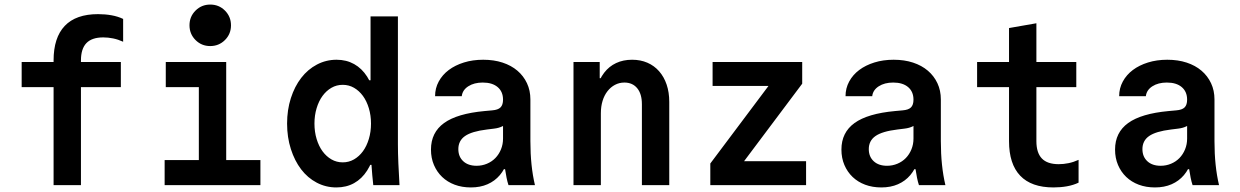

<svg xmlns="http://www.w3.org/2000/svg" viewBox="-20 -812 5440 842"><path d="M215 0H335V-430H510V-540H335V-547Q335 -598 359 -623Q383 -648 433 -648Q454 -648 476 -643.5Q498 -639 520 -629V-729Q497 -740 469 -745Q441 -750 410 -750Q313 -750 264 -698.5Q215 -647 215 -547V-540H75V-430H215Z M702 0H1122V-110H972V-540H707V-430H852V-110H702ZM811 -701.1Q811 -663 837.4 -636.5Q863.8 -610 901.9 -610Q940 -610 966.5 -636.4Q993 -662.8 993 -700.9Q993 -739 966.6 -765.5Q940.2 -792 902.1 -792Q864 -792 837.5 -765.6Q811 -739.2 811 -701.1Z M1455 10Q1499 10 1533 -9Q1567 -28 1590 -64Q1613 -100 1625.5 -152Q1638 -204 1638 -270Q1638 -336 1625.5 -388Q1613 -440 1590 -476Q1567 -512 1533 -531Q1499 -550 1456 -550Q1410 -550 1370 -529Q1330 -508 1301 -470.5Q1272 -433 1255.5 -381.5Q1239 -330 1239 -270Q1239 -210 1255.5 -158.5Q1272 -107 1300.5 -69.5Q1329 -32 1369 -11Q1409 10 1455 10ZM1483 -100Q1456 -100 1433.5 -113Q1411 -126 1394.5 -148.5Q1378 -171 1368.5 -202.5Q1359 -234 1359 -270Q1359 -306 1368.5 -337.5Q1378 -369 1394.5 -391.5Q1411 -414 1433.5 -427Q1456 -440 1483 -440Q1510 -440 1532.5 -427Q1555 -414 1571.5 -391.5Q1588 -369 1597.5 -337.5Q1607 -306 1607 -270Q1607 -234 1597.5 -202.5Q1588 -171 1571.5 -148.5Q1555 -126 1532.5 -113Q1510 -100 1483 -100ZM1617 0H1732Q1729 -48 1727 -95Q1725 -142 1725 -180V-740H1605V-460H1597L1624 -250L1607 -170Q1607 -122 1609.5 -83.5Q1612 -45 1617 0ZM1595 -89H1605H1609H1619L1607 -101Z M2186 -375Q2186 -352 2175 -341Q2164 -330 2138 -328L2105 -325Q1985 -314 1927.5 -272.5Q1870 -231 1870 -156Q1870 -119 1883 -88.5Q1896 -58 1919 -36Q1942 -14 1974 -2Q2006 10 2045 10Q2086 10 2118 -4Q2150 -18 2172 -44Q2194 -70 2206 -107.5Q2218 -145 2218 -193L2165 -70H2195Q2198 -50 2201.5 -32.5Q2205 -15 2210 0H2326Q2316 -42 2311 -90Q2306 -138 2306 -193V-376Q2306 -415 2291 -447Q2276 -479 2249 -502Q2222 -525 2184 -537.5Q2146 -550 2099 -550Q2053 -550 2014.5 -538Q1976 -526 1948 -505Q1920 -484 1904 -454.5Q1888 -425 1888 -390H2005Q2008 -417 2033.5 -433.5Q2059 -450 2097 -450Q2139 -450 2162.5 -430Q2186 -410 2186 -375ZM2186 -292V-204Q2186 -179 2177 -157Q2168 -135 2152.5 -119Q2137 -103 2115.5 -94Q2094 -85 2070 -85Q2033 -85 2011.5 -105Q1990 -125 1990 -158Q1990 -195 2019.5 -215.5Q2049 -236 2115 -244L2147 -248Q2189 -253 2208 -278.5Q2227 -304 2227 -352Z M2495 0H2615V-315Q2615 -345 2622.5 -369.5Q2630 -394 2644 -412Q2658 -430 2677 -440Q2696 -450 2718 -450Q2754 -450 2774.5 -425Q2795 -400 2795 -355V0H2915V-365Q2915 -407 2903.5 -441Q2892 -475 2870.5 -499.5Q2849 -524 2819 -537Q2789 -550 2752 -550Q2713 -550 2682 -535.5Q2651 -521 2629.5 -493Q2608 -465 2596.5 -425Q2585 -385 2585 -335L2618 -469H2610V-540H2495Z M3095 0H3515V-105H3243L3498 -445V-540H3105V-435H3350L3095 -95Z M3986 -375Q3986 -352 3975 -341Q3964 -330 3938 -328L3905 -325Q3785 -314 3727.5 -272.5Q3670 -231 3670 -156Q3670 -119 3683 -88.5Q3696 -58 3719 -36Q3742 -14 3774 -2Q3806 10 3845 10Q3886 10 3918 -4Q3950 -18 3972 -44Q3994 -70 4006 -107.5Q4018 -145 4018 -193L3965 -70H3995Q3998 -50 4001.5 -32.5Q4005 -15 4010 0H4126Q4116 -42 4111 -90Q4106 -138 4106 -193V-376Q4106 -415 4091 -447Q4076 -479 4049 -502Q4022 -525 3984 -537.5Q3946 -550 3899 -550Q3853 -550 3814.5 -538Q3776 -526 3748 -505Q3720 -484 3704 -454.5Q3688 -425 3688 -390H3805Q3808 -417 3833.5 -433.5Q3859 -450 3897 -450Q3939 -450 3962.5 -430Q3986 -410 3986 -375ZM3986 -292V-204Q3986 -179 3977 -157Q3968 -135 3952.5 -119Q3937 -103 3915.5 -94Q3894 -85 3870 -85Q3833 -85 3811.5 -105Q3790 -125 3790 -158Q3790 -195 3819.5 -215.5Q3849 -236 3915 -244L3947 -248Q3989 -253 4008 -278.5Q4027 -304 4027 -352Z M4525 -193V-430H4700V-540H4525V-710L4405 -689V-540H4265V-430H4405V-193Q4405 -93 4454 -41.5Q4503 10 4600 10Q4631 10 4659 5Q4687 0 4710 -11V-111Q4688 -101 4666 -96.5Q4644 -92 4623 -92Q4573 -92 4549 -117Q4525 -142 4525 -193Z M5186 -375Q5186 -352 5175 -341Q5164 -330 5138 -328L5105 -325Q4985 -314 4927.5 -272.5Q4870 -231 4870 -156Q4870 -119 4883 -88.5Q4896 -58 4919 -36Q4942 -14 4974 -2Q5006 10 5045 10Q5086 10 5118 -4Q5150 -18 5172 -44Q5194 -70 5206 -107.5Q5218 -145 5218 -193L5165 -70H5195Q5198 -50 5201.5 -32.5Q5205 -15 5210 0H5326Q5316 -42 5311 -90Q5306 -138 5306 -193V-376Q5306 -415 5291 -447Q5276 -479 5249 -502Q5222 -525 5184 -537.5Q5146 -550 5099 -550Q5053 -550 5014.5 -538Q4976 -526 4948 -505Q4920 -484 4904 -454.5Q4888 -425 4888 -390H5005Q5008 -417 5033.5 -433.5Q5059 -450 5097 -450Q5139 -450 5162.5 -430Q5186 -410 5186 -375ZM5186 -292V-204Q5186 -179 5177 -157Q5168 -135 5152.5 -119Q5137 -103 5115.5 -94Q5094 -85 5070 -85Q5033 -85 5011.5 -105Q4990 -125 4990 -158Q4990 -195 5019.5 -215.5Q5049 -236 5115 -244L5147 -248Q5189 -253 5208 -278.5Q5227 -304 5227 -352Z"/></svg>

Font: CommitMonoV142 ExtLt
Style: Regular
Weight: 200
Monospace: yes
Designer: Eigil Nikolajsen
Foundry: Eigil Nikolajsen
Version: Version 1.142